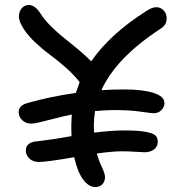

<svg xmlns="http://www.w3.org/2000/svg" viewBox="-20 -738 740 773"><path d="M136.2 -85.9Q112.8 -85.9 98.4 -99.6Q84 -113.3 84 -132.8Q84 -147.5 94.5 -157.2Q105 -167 127 -168.9Q192.4 -176.3 268.1 -189.9Q267.1 -204.1 267.1 -235.8Q267.1 -248.5 269 -276.9Q236.8 -270.5 199.5 -260.7Q162.1 -251 139.6 -245.6Q117.2 -240.2 106 -240.2Q84.5 -240.2 69.8 -253.9Q55.2 -267.6 55.2 -287.1Q55.2 -314.5 94.2 -324.2Q181.6 -349.1 285.2 -363.8Q296.9 -397.9 300.8 -407.2Q279.3 -435.5 245.8 -465.1Q212.4 -494.6 183.6 -515.6Q154.8 -536.6 124.5 -564.7Q94.2 -592.8 77.1 -619.1Q56.2 -650.4 56.2 -670.9Q56.2 -691.4 67.4 -704.6Q78.6 -717.8 96.2 -717.8Q121.6 -717.8 144 -682.1Q160.6 -656.2 187.3 -630.1Q213.9 -604 238.3 -585Q262.7 -565.9 294.2 -539.6Q325.7 -513.2 347.2 -491.2Q421.9 -599.6 567.9 -692.9Q592.3 -709 608.9 -709Q627.4 -709 639.2 -695.6Q650.9 -682.1 650.9 -664.1Q650.9 -637.7 628.9 -624Q447.3 -505.9 388.2 -375Q434.6 -377.9 480 -377.9Q554.2 -377.9 598.1 -364Q642.1 -350.1 642.1 -323.2Q642.1 -307.6 630.1 -294.9Q618.2 -282.2 598.1 -282.2Q589.4 -282.2 545.2 -288.6Q501 -294.9 439 -294.9Q410.6 -294.9 362.8 -291Q357.9 -260.7 357.9 -235.8Q357.9 -213.9 358.9 -204.1Q431.2 -212.9 479 -212.9Q534.7 -212.9 564.9 -207.5Q595.2 -202.1 605.2 -193.1Q615.2 -184.1 615.2 -168Q615.2 -147 599.6 -136Q584 -125 563 -125Q552.7 -125 524.4 -127Q496.1 -128.9 470.2 -128.9Q435.1 -128.9 370.1 -120.1Q377 -92.8 389.9 -65.7Q402.8 -38.6 402.8 -25.9Q402.8 -6.8 391.8 4.2Q380.9 15.1 363.8 15.1Q336.9 15.1 314.2 -15.9Q291.5 -46.9 278.8 -105Q167.5 -85.9 136.2 -85.9Z"/></svg>

Font: Shantell Sans Normal
Style: Regular
Weight: 400
Designer: Stephen Nixon, Anya Danilova, Shantell Martin
Foundry: Arrow Type
Version: Version 1.006;[559af2be0]